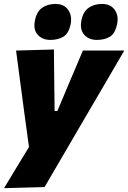

<svg xmlns="http://www.w3.org/2000/svg" viewBox="-20 -757 650 974"><path d="M0.5 197.5Q31 147 63.5 93.2Q96 39.5 127 -11Q121 -56 114.8 -101Q108.5 -146 102.5 -191L90.5 -281.5Q83.5 -335 76 -390.8Q68.5 -446.5 61.5 -500.5L253.5 -506Q254 -457 254.5 -410.2Q255 -363.5 255.5 -315L257 -194H271L321.5 -314Q342 -362 361 -407.2Q380 -452.5 400.5 -500.5H610.5Q587 -460 565.2 -422.8Q543.5 -385.5 517.2 -340.5Q491 -295.5 454 -232.5L371.5 -91.5Q316 3.5 277 70.5Q238 137.5 206 192ZM471.5 -554.5Q430.5 -554.5 407.2 -580.8Q384 -607 393 -654Q402 -698 429.8 -717.5Q457.5 -737 497.5 -737Q541 -737 562 -707Q583 -677 574 -635Q564.5 -586.5 537 -570.5Q509.5 -554.5 471.5 -554.5ZM235.5 -554.5Q195 -554.5 171.2 -580.8Q147.5 -607 157.5 -654Q166 -698 193.8 -717.5Q221.5 -737 261.5 -737Q305 -737 325.8 -707Q346.5 -677 338.5 -635Q328.5 -586.5 301 -570.5Q273.5 -554.5 235.5 -554.5Z"/></svg>

Font: Commissioner ExtraBold
Style: Italic
Weight: 800
Italic angle: -12°
Designer: Kostas Bartsokas
Foundry: Kostas Bartsokas
Version: Version 1.000; ttfautohint (v1.8.3)